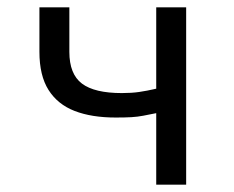

<svg xmlns="http://www.w3.org/2000/svg" viewBox="-20 -506 640 526"><path d="M408 0V-196Q388 -192 372.5 -189Q357 -186 340 -185Q323 -184 297 -184Q231 -184 184.5 -202Q138 -220 113 -259.5Q88 -299 88 -364V-486H170V-364Q170 -303 204.5 -277Q239 -251 314 -251Q340 -251 361 -254Q382 -257 408 -263V-486H490V0Z"/></svg>

Font: Source Code Pro
Style: Regular
Weight: 400
Monospace: yes
Designer: Paul D. Hunt, Teo Tuominen
Foundry: Adobe Systems Incorporated
Version: Version 1.018;hotconv 1.0.116;makeotfexe 2.5.65601